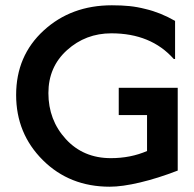

<svg xmlns="http://www.w3.org/2000/svg" viewBox="-20 -684 733 726"><path d="M652 -39Q577 -10 509.5 6Q442 22 395 22Q243 22 142 -78.5Q41 -179 41 -325Q41 -473 145 -568.5Q249 -664 403 -664Q440 -664 469.5 -661Q499 -658 530 -650Q586 -637 642 -605V-461H637Q551 -558 401 -558Q304 -558 233.5 -494.5Q163 -431 163 -332Q163 -230 229 -158Q295 -86 399 -86Q474 -86 536 -113V-249H429V-352H652Z"/></svg>

Font: RailwayN12
Style: Semibold
Weight: 400
Version: 1999; 1.0, initial release  Kernus: V2.0